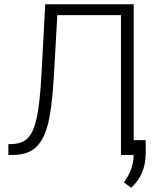

<svg xmlns="http://www.w3.org/2000/svg" viewBox="-20 -731 746 906"><path d="M610.8 -710.9V0H550.8V-659.7H250.5L233.9 -365.7Q224.1 -208 203.9 -136.5Q183.6 -64.9 146.2 -33Q108.9 -1 44.9 0H19.5V-50.8L39.1 -51.3Q89.4 -53.7 114.7 -83Q140.1 -112.3 154.1 -178Q168 -243.7 175.8 -380.9L193.4 -710.9ZM599.1 154.8 564.5 129.4Q608.9 69.8 610.4 5.9V-69.8H667.5V-8.8Q667.5 92.8 599.1 154.8Z"/></svg>

Font: Roboto-Light
Style: Regular
Weight: 300
Designer: Google
Version: Version 2.137; 2017